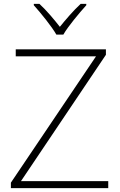

<svg xmlns="http://www.w3.org/2000/svg" viewBox="-20 -968 617 988"><path d="M424 -948H395C358 -914 318 -867 288 -830C259 -867 220 -914 183 -948H154V-941C191 -900 246 -832 270 -790H306C330 -832 387 -900 424 -941ZM537 0V-36H88L525 -686V-714H61V-678H474L36 -28V0Z"/></svg>

Font: Noto Sans Cherokee ExtraLight
Style: Regular
Weight: 200
Designer: Monotype Design Team
Foundry: Monotype Imaging Inc.
Version: Version 2.001